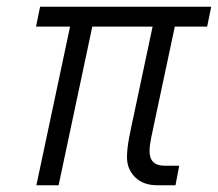

<svg xmlns="http://www.w3.org/2000/svg" viewBox="-20 -550 647 570"><path d="M88 0 188 -471H87L99 -530H607L595 -471H499L440 -194Q433 -162 428.5 -139.5Q424 -117 424 -101Q424 -58 469 -58H512L501 0H447Q405 0 381 -24Q357 -48 357 -83Q357 -108 363.5 -142Q370 -176 377 -207L433 -471H254L154 0Z"/></svg>

Font: Geist Mono Light
Style: Italic
Weight: 300
Italic angle: -12°
Monospace: yes
Designer: Basement.studio, Andrés Briganti, Mateo Zaragoza
Foundry: Basement.studio, Vercel, Andrés Briganti, Guido Ferreyra, Mateo Zaragoza
Version: Version 1.500; ttfautohint (v1.8.4.7-5d5b)